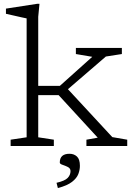

<svg xmlns="http://www.w3.org/2000/svg" viewBox="-20 -762 698 1002"><path d="M179.5 -45.5 261 -33V0H35.5V-33L119 -45.5V-666Q112.5 -667 94.2 -671.2Q76 -675.5 53.2 -680.5Q30.5 -685.5 11 -690V-717L173 -742H186L179.5 -674.5V-314H292.5L461.5 -465.5L376 -480V-512H616V-480L532.5 -467L334.5 -296.5L566 -46.5L644 -33V0H431V-33L490 -43.5L286 -265.5H179.5ZM275 192Q318.5 182 333.2 166.5Q348 151 348 131Q348 116.5 334 109.5Q320 102.5 306 98Q292 93.5 292 86Q292 40.5 343 40.5Q366 40.5 381.5 54.8Q397 69 397 103.5Q397 124.5 388.8 146.2Q380.5 168 355.8 187.2Q331 206.5 282 219.5Z"/></svg>

Font: Newsreader Caption Light
Style: Regular
Weight: 300
Designer: Hugues Gentile
Foundry: Production Type
Version: Version 1.001